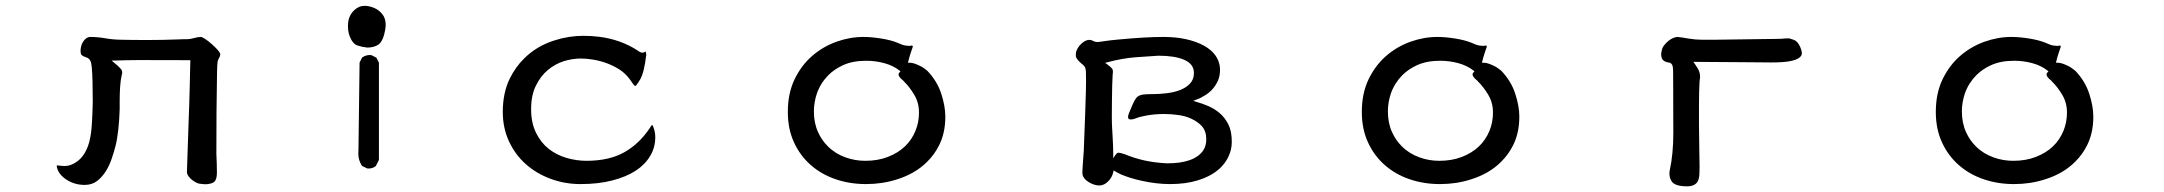

<svg xmlns="http://www.w3.org/2000/svg" viewBox="-20 -595 7540 669"><path d="M735.8 6.8Q735.8 -20.5 733.9 -59.6Q733.9 -145.5 734.4 -204.6Q735.8 -330.6 736.3 -346.9Q736.8 -363.3 737.1 -367.7Q737.3 -372.1 737.8 -374.5Q737.8 -383.3 742.7 -391.8Q747.6 -400.4 747.6 -405.3Q747.6 -415 718.3 -440.9Q706.5 -451.7 695.3 -459Q684.1 -466.3 679.7 -466.3Q670.4 -466.3 656.2 -462.4Q642.1 -458.5 634.5 -458.5Q627 -458.5 617.4 -458.3Q607.9 -458 595.7 -457.5Q546.9 -455.6 493.2 -455.6Q439.5 -455.6 406.2 -456.5Q376.5 -456.5 348.1 -461.4Q319.8 -466.3 294.9 -466.3Q284.7 -466.3 276.9 -458.5Q269 -450.7 265.1 -440.9Q260.7 -429.2 260.7 -417.5Q260.7 -409.2 263.2 -404.3Q270 -398.4 274.4 -397.5Q280.8 -395.5 285.6 -393.1L290 -389.6Q293 -387.2 294.9 -382.8Q298.3 -376.5 299.8 -360.4Q303.2 -323.2 303.2 -240.2Q301.3 -159.7 296.9 -129.9Q294.4 -114.3 291 -100.1Q283.2 -71.3 268.1 -51.3Q252.9 -30.8 227.1 -20.5Q216.8 -16.6 206.1 -16.6Q197.3 -16.6 189.9 -17.6Q182.6 -18.6 181.6 -18.6Q178.7 -18.6 177.7 -18.1Q177.7 -17.6 177.7 -16.6Q177.7 -15.6 178.2 -12.7Q183.6 12.7 211.7 31Q239.7 49.3 275.4 49.3Q300.3 49.3 318.4 35.6Q336.4 21.5 349.4 0.5Q362.3 -20.5 370.1 -44.9Q377.4 -66.4 382.8 -87.4Q388.2 -108.4 392.1 -142.8Q396 -177.2 397 -214.8V-241.7Q397 -301.8 403.8 -332Q405.8 -338.4 405.8 -341.8Q405.8 -349.6 400.9 -355Q392.6 -364.7 377.9 -376.5L368.7 -383.8Q434.1 -385.7 466.1 -385.7Q498 -385.7 536.1 -385.5Q574.2 -385.3 638.7 -385.3H643.1V-380.9Q643.1 -370.1 641.1 -293.5Q639.2 -216.8 637.2 -171.4Q635.7 -140.6 632.3 -24.9Q631.3 1 631.3 4.4Q631.3 14.6 643.1 26.4Q652.3 35.6 665.5 42Q672.9 45.4 677.7 45.4H678.2Q691.9 47.4 700.2 46.9Q720.2 44.9 727.1 38.1Q735.8 29.3 735.8 6.8Z M1263.7 -7.8Q1279.3 -7.8 1289.6 -16.6L1300.3 -38.1V-377L1291.5 -394L1274.4 -402.8Q1271.5 -403.3 1267.1 -403.3Q1262.7 -403.3 1255.6 -401.4Q1248.5 -399.4 1241.7 -394.5L1232.9 -377L1229 -71.8Q1228.5 -65.9 1228.5 -60.5Q1228.5 -36.6 1241.2 -17.1L1258.8 -8.3Q1261.2 -7.8 1263.7 -7.8ZM1321.8 -489.3Q1323.7 -499.5 1323.7 -504.9Q1323.7 -510.3 1323.7 -512.2Q1322.8 -533.2 1311.5 -546.4Q1294.4 -567.4 1264.6 -573.2Q1257.3 -574.7 1251 -574.7Q1229.5 -574.7 1213.4 -558.6Q1195.3 -541 1192.9 -514.6Q1192.4 -508.8 1192.4 -502Q1192.4 -477.1 1204.6 -455.6Q1213.9 -439.9 1225.6 -436.5Q1241.2 -431.2 1259.8 -429.2Q1283.7 -429.2 1299.8 -440.4L1303.2 -443.8Q1315.9 -456.5 1321.8 -489.3Z M2230 -415Q2230 -415 2229.7 -415Q2229.5 -415 2228.5 -415Q2226.1 -412.6 2220.2 -411.6Q2218.8 -411.6 2217.8 -411.6Q2211.4 -411.6 2202.6 -418.5Q2142.6 -457.5 2067.9 -466.8Q2041.5 -470.2 2012.7 -470.2Q1961.4 -470.2 1911.6 -454.1Q1849.6 -434.6 1805.7 -390.6Q1776.4 -361.8 1756.8 -322.3Q1731.9 -272.5 1731.9 -205.1Q1731.9 -149.4 1753.4 -102.8Q1774.9 -56.2 1812 -23.2Q1849.1 9.8 1898.7 28.1Q1948.2 46.4 2002.9 46.4Q2064.9 46.4 2113.8 33.7Q2210 8.8 2245.6 -51.8Q2263.2 -81.1 2263.2 -117.2Q2263.2 -132.3 2258.3 -147Q2255.4 -156.7 2252.9 -159.7Q2250 -158.7 2244.1 -148.9Q2208 -94.2 2155.3 -64.5Q2102.5 -34.7 2023.4 -34.7Q1988.8 -34.7 1954.3 -44.7Q1919.9 -54.7 1892.1 -76.2Q1864.7 -97.7 1847.7 -132.3Q1830.6 -167 1830.6 -214.8Q1830.6 -262.7 1847.2 -296.4Q1863.8 -330.1 1888.9 -351.1Q1914.1 -372.1 1944.3 -381.8Q1975.1 -391.1 2003.9 -391.1Q2023.9 -391.1 2047.4 -387.2Q2098.1 -378.4 2138.2 -353Q2159.2 -339.4 2174.3 -318.8Q2185.5 -302.7 2187 -301Q2188.5 -299.3 2190.2 -297.4Q2191.9 -295.4 2194.3 -295.4L2196.3 -297.4Q2201.7 -302.7 2210.9 -318.8Q2225.1 -344.2 2231.9 -405.3Q2231 -409.7 2230.5 -412.4Q2230 -415 2230 -415Z M3158.7 -436Q3156.7 -436.5 3156.2 -436.5Q3155.8 -436.5 3155 -436.3Q3154.3 -436 3152.8 -435.5Q3150.9 -435.1 3147 -435.1Q3143.1 -435.1 3133.8 -436.5Q3124.5 -438 3106.4 -446.3Q3083.5 -455.6 3049.8 -460.9Q3016.1 -466.3 2988.3 -466.3Q2941.4 -466.3 2894.3 -449.5Q2847.2 -432.6 2809.6 -399.9Q2772 -367.2 2748.5 -318.4Q2725.1 -269.5 2725.1 -205.1Q2725.1 -145.5 2746.6 -98.9Q2768.1 -52.2 2805.2 -19.8Q2842.3 12.7 2891.6 29.5Q2940.9 46.4 2997.6 46.4Q3054.2 46.4 3104.5 30.3Q3169.4 10.3 3210.9 -31.7Q3235.8 -56.2 3252 -88.4Q3273.9 -131.8 3273.9 -188.5Q3273.9 -225.1 3259.5 -269Q3245.1 -313 3210.9 -348.6Q3209 -350.1 3202.9 -354.7Q3196.8 -359.4 3189.9 -363.3Q3178.7 -369.1 3168.5 -372.8Q3158.2 -376.5 3149.4 -376.5H3143.6Q3149.9 -401.9 3154.3 -413.8Q3158.7 -425.8 3160.6 -432.1Q3160.6 -434.6 3158.7 -436ZM3169.9 -139.2Q3143.6 -75.2 3073.7 -48.3Q3039.1 -34.7 2995.1 -34.7Q2959 -34.7 2926.8 -46.4Q2890.6 -59.1 2864.7 -85Q2843.3 -106 2830.6 -134.3Q2815.9 -166 2815.9 -207Q2815.9 -237.8 2826.2 -269Q2838.9 -305.2 2866.2 -333Q2886.7 -353.5 2916 -367.2Q2950.2 -383.3 2998 -383.3Q3030.8 -383.3 3061.8 -374.8Q3092.8 -366.2 3114.3 -349.1L3117.7 -346.2L3114.3 -342.8Q3110.8 -338.9 3110.8 -335.9Q3110.8 -332 3114.7 -326.2Q3117.2 -323.2 3119.6 -320.8L3127.4 -314L3130.4 -310.5Q3148.9 -292.5 3165.5 -264.9Q3182.1 -237.3 3182.1 -203.1Q3182.1 -168.9 3169.9 -139.2Z M3729 -410.2V-409.7Q3728.5 -405.8 3728.5 -401.9Q3728.5 -397.9 3730 -394.5Q3733.9 -387.2 3738.8 -382.3Q3743.7 -377.4 3747.6 -374Q3753.9 -369.6 3757.3 -365.2Q3763.2 -358.9 3763.7 -345.7Q3764.2 -334 3764.2 -314.2Q3764.2 -294.4 3763.7 -278.3Q3763.2 -246.6 3761.2 -200Q3759.3 -153.3 3756.3 -70.3V-69.8Q3751.5 -6.8 3751.5 2V5.9V8.8Q3751.5 20 3762.2 30.8Q3772.5 41 3791 47.9Q3801.8 51.3 3810.1 51.3Q3827.1 51.3 3841.3 36.9Q3855.5 22.5 3858.9 4.9L3860.4 -1Q3874.5 7.3 3884.8 12.2Q3915 25.4 3957 34.7Q4009.3 46.4 4056.6 46.4Q4111.8 46.4 4152.3 33.7Q4204.1 18.1 4234.4 -12.2Q4260.3 -38.6 4269 -73.7Q4272 -86.9 4272 -100.6Q4272 -137.7 4260.3 -161.1Q4248.5 -184.6 4230.5 -200.2Q4212.4 -215.8 4190.9 -225.1Q4169.4 -234.4 4149.9 -239.7L4137.7 -243.7Q4155.8 -250.5 4161.1 -252.9Q4169.4 -257.3 4176.8 -261.7Q4207.5 -279.3 4223.1 -312.5Q4231 -329.1 4231 -351.6Q4231 -387.2 4204.1 -414.6Q4191.4 -426.8 4174.8 -436Q4147.9 -450.7 4112.3 -458.5Q4076.7 -466.3 4034.2 -466.3Q3972.7 -466.3 3879.4 -457.5Q3848.1 -454.6 3835.2 -452.6Q3822.3 -450.7 3819.8 -450.4Q3817.4 -450.2 3814 -449.7Q3808.1 -448.7 3806.6 -448.7Q3805.2 -448.7 3804 -448.7Q3802.7 -448.7 3801.5 -448.7Q3800.3 -448.7 3799.3 -449.2Q3797.4 -449.2 3795.4 -449.7L3789.1 -452.1Q3787.1 -454.1 3780.3 -455.6Q3777.8 -456.1 3775.9 -456.1Q3762.7 -456.1 3748.5 -443.4Q3739.7 -435.5 3734.4 -425.8Q3729 -416 3729 -410.2ZM3855 -149.4Q3854 -166 3854 -191.9Q3854 -217.8 3854.5 -250Q3855 -303.7 3856.9 -334.5Q3857.9 -342.3 3857.9 -344.2Q3857.9 -353 3854 -356.9Q3847.7 -363.8 3838.4 -370.6L3830.6 -376L3839.8 -378.4Q3891.6 -392.1 3937.3 -395.5Q3982.9 -398.9 4016.1 -400.9H4016.6Q4073.2 -400.9 4106 -386.7Q4140.1 -372.1 4140.1 -340.8Q4140.1 -317.4 4124.5 -301.8Q4099.1 -276.4 4043.9 -270Q4018.1 -267.1 3996.1 -267.1Q3974.1 -267.1 3963.4 -265.6Q3949.2 -263.7 3941.4 -256.3Q3938 -252.4 3933.8 -245.4Q3929.7 -238.3 3924.8 -227.1Q3917.5 -210.4 3914.1 -201.4Q3910.6 -192.4 3910.6 -189Q3910.6 -188 3910.6 -187Q3911.1 -181.2 3914.1 -179.9Q3917 -178.7 3919.4 -178.7Q3927.7 -178.7 3937.5 -182.6Q3950.2 -188 3971.7 -191.9Q4002.9 -197.8 4036.1 -197.8Q4060.1 -197.8 4085 -194.3Q4110.8 -190.9 4130.4 -181.6Q4152.8 -171.4 4167.5 -155.8Q4183.1 -138.2 4183.1 -109.9Q4183.1 -88.4 4173.8 -72.8Q4158.2 -48.3 4124 -36.6Q4093.3 -25.9 4046.9 -25.9Q4005.4 -27.8 3969.2 -35.6Q3933.1 -43.5 3898.9 -57.6Q3882.8 -63 3877.4 -63Q3872.6 -63 3866.7 -55.2L3858.9 -43.9V-57.6Q3858.9 -84 3856.9 -116.7Z M5158.7 -436Q5156.7 -436.5 5156.2 -436.5Q5155.8 -436.5 5155 -436.3Q5154.3 -436 5152.8 -435.5Q5150.9 -435.1 5147 -435.1Q5143.1 -435.1 5133.8 -436.5Q5124.5 -438 5106.4 -446.3Q5083.5 -455.6 5049.8 -460.9Q5016.1 -466.3 4988.3 -466.3Q4941.4 -466.3 4894.3 -449.5Q4847.2 -432.6 4809.6 -399.9Q4772 -367.2 4748.5 -318.4Q4725.1 -269.5 4725.1 -205.1Q4725.1 -145.5 4746.6 -98.9Q4768.1 -52.2 4805.2 -19.8Q4842.3 12.7 4891.6 29.5Q4940.9 46.4 4997.6 46.4Q5054.2 46.4 5104.5 30.3Q5169.4 10.3 5210.9 -31.7Q5235.8 -56.2 5252 -88.4Q5273.9 -131.8 5273.9 -188.5Q5273.9 -225.1 5259.5 -269Q5245.1 -313 5210.9 -348.6Q5209 -350.1 5202.9 -354.7Q5196.8 -359.4 5189.9 -363.3Q5178.7 -369.1 5168.5 -372.8Q5158.2 -376.5 5149.4 -376.5H5143.6Q5149.9 -401.9 5154.3 -413.8Q5158.7 -425.8 5160.6 -432.1Q5160.6 -434.6 5158.7 -436ZM5169.9 -139.2Q5143.6 -75.2 5073.7 -48.3Q5039.1 -34.7 4995.1 -34.7Q4959 -34.7 4926.8 -46.4Q4890.6 -59.1 4864.7 -85Q4843.3 -106 4830.6 -134.3Q4815.9 -166 4815.9 -207Q4815.9 -237.8 4826.2 -269Q4838.9 -305.2 4866.2 -333Q4886.7 -353.5 4916 -367.2Q4950.2 -383.3 4998 -383.3Q5030.8 -383.3 5061.8 -374.8Q5092.8 -366.2 5114.3 -349.1L5117.7 -346.2L5114.3 -342.8Q5110.8 -338.9 5110.8 -335.9Q5110.8 -332 5114.7 -326.2Q5117.2 -323.2 5119.6 -320.8L5127.4 -314L5130.4 -310.5Q5148.9 -292.5 5165.5 -264.9Q5182.1 -237.3 5182.1 -203.1Q5182.1 -168.9 5169.9 -139.2Z M5810.5 -132.8Q5810.5 -59.1 5798.3 -2.9Q5796.9 3.4 5796.9 9.8Q5796.9 25.4 5805.2 37.6Q5816.9 54.2 5858.4 54.2Q5885.7 54.2 5895.5 37.1Q5899.9 28.8 5900.9 17.8Q5901.9 6.8 5901.9 -16.1Q5901.9 -39.1 5900.9 -80.6Q5899.9 -122.1 5899.9 -160.2V-231.9Q5899.9 -274.4 5901.9 -311.5Q5901.9 -314 5902.8 -318.4Q5903.8 -325.7 5903.8 -327.1Q5903.8 -335.4 5901.1 -344.5Q5898.4 -353.5 5885.3 -372.6L5880.4 -379.4H5888.7Q5924.8 -379.4 5961.9 -378.9Q5999 -378.4 6033.7 -378.4Q6068.4 -378.4 6099.1 -377.9Q6129.9 -377.4 6152.3 -377.4Q6193.8 -377.4 6216.8 -381.8Q6242.7 -386.7 6252.4 -396.5Q6258.3 -402.3 6258.3 -409.2Q6258.3 -418.5 6252.9 -430.7Q6243.7 -451.7 6230 -456.3Q6216.3 -460.9 6213.9 -461.4Q6206.1 -461.4 6199.2 -460.9Q6186.5 -459.5 6172.9 -459.5L5951.2 -456.5H5912.1Q5888.2 -456.5 5864.7 -460.4Q5842.3 -464.4 5825.7 -466.3Q5819.3 -466.3 5810.5 -462.9Q5792.5 -455.1 5778.3 -437Q5771.5 -428.7 5770 -418Q5768.1 -411.6 5768.1 -404.8Q5768.1 -397.9 5771 -391.1Q5776.4 -378.9 5797.9 -376.5Q5800.8 -375.5 5803.7 -372.8Q5806.6 -370.1 5808.1 -364.5Q5809.6 -358.9 5809.8 -344.5Q5810.1 -330.1 5810.1 -272.9Q5810.1 -215.8 5810.3 -175.8Q5810.5 -135.7 5810.5 -132.8Z M7158.7 -436Q7156.7 -436.5 7156.2 -436.5Q7155.8 -436.5 7155 -436.3Q7154.3 -436 7152.8 -435.5Q7150.9 -435.1 7147 -435.1Q7143.1 -435.1 7133.8 -436.5Q7124.5 -438 7106.4 -446.3Q7083.5 -455.6 7049.8 -460.9Q7016.1 -466.3 6988.3 -466.3Q6941.4 -466.3 6894.3 -449.5Q6847.2 -432.6 6809.6 -399.9Q6772 -367.2 6748.5 -318.4Q6725.1 -269.5 6725.1 -205.1Q6725.1 -145.5 6746.6 -98.9Q6768.1 -52.2 6805.2 -19.8Q6842.3 12.7 6891.6 29.5Q6940.9 46.4 6997.6 46.4Q7054.2 46.4 7104.5 30.3Q7169.4 10.3 7210.9 -31.7Q7235.8 -56.2 7252 -88.4Q7273.9 -131.8 7273.9 -188.5Q7273.9 -225.1 7259.5 -269Q7245.1 -313 7210.9 -348.6Q7209 -350.1 7202.9 -354.7Q7196.8 -359.4 7189.9 -363.3Q7178.7 -369.1 7168.5 -372.8Q7158.2 -376.5 7149.4 -376.5H7143.6Q7149.9 -401.9 7154.3 -413.8Q7158.7 -425.8 7160.6 -432.1Q7160.6 -434.6 7158.7 -436ZM7169.9 -139.2Q7143.6 -75.2 7073.7 -48.3Q7039.1 -34.7 6995.1 -34.7Q6959 -34.7 6926.8 -46.4Q6890.6 -59.1 6864.7 -85Q6843.3 -106 6830.6 -134.3Q6815.9 -166 6815.9 -207Q6815.9 -237.8 6826.2 -269Q6838.9 -305.2 6866.2 -333Q6886.7 -353.5 6916 -367.2Q6950.2 -383.3 6998 -383.3Q7030.8 -383.3 7061.8 -374.8Q7092.8 -366.2 7114.3 -349.1L7117.7 -346.2L7114.3 -342.8Q7110.8 -338.9 7110.8 -335.9Q7110.8 -332 7114.7 -326.2Q7117.2 -323.2 7119.6 -320.8L7127.4 -314L7130.4 -310.5Q7148.9 -292.5 7165.5 -264.9Q7182.1 -237.3 7182.1 -203.1Q7182.1 -168.9 7169.9 -139.2Z"/></svg>

Font: Bakudai
Style: Light
Weight: 300
Version: Version 1.48